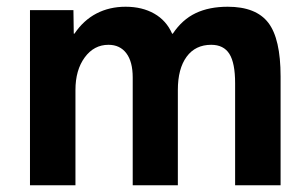

<svg xmlns="http://www.w3.org/2000/svg" viewBox="-20 -550 908 570"><path d="M69 0V-520H198L199 -450H201Q228 -490 266.5 -510Q305 -530 353 -530Q402 -530 438 -509.5Q474 -489 491 -450H493Q521 -492 561 -511Q601 -530 656 -530Q740 -530 776.5 -482.5Q813 -435 813 -323V0H678V-303Q678 -363 661 -390Q644 -417 607 -417Q560 -417 534 -381.5Q508 -346 508 -283V0H374V-320Q374 -367 355 -392Q336 -417 302 -417Q259 -417 231.5 -379.5Q204 -342 204 -283V0Z"/></svg>

Font: M PLUS 2
Style: Bold
Weight: 700
Designer: Coji Morishita
Foundry: UNDERFOREST DESIGN
Version: Version 1.001